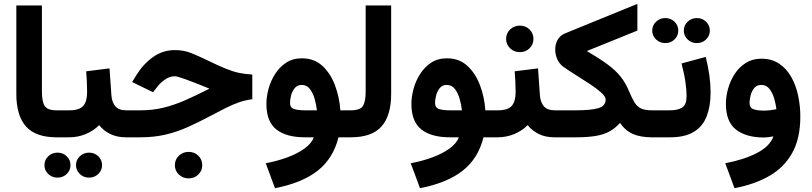

<svg xmlns="http://www.w3.org/2000/svg" viewBox="-20 -718 4245 1004"><path d="M65.4 -689.5H199.2V-238.3Q199.2 -186.5 213.9 -163.8Q228.5 -141.1 275.9 -141.1H287.6V0H275.9Q166.5 0 116 -56.6Q65.4 -113.3 65.4 -226.6Z M267.6 -141.1H341.3Q395 -141.1 415.3 -164.3Q435.5 -187.5 435.5 -236.3Q435.5 -265.1 434.1 -292.2Q432.6 -319.3 430.7 -345.2L552.7 -360.4L562.5 -220.7Q564.9 -183.6 583 -162.4Q601.1 -141.1 640.6 -141.1H650.4V0H639.6Q590.8 0 555.9 -17.6Q521 -35.2 498.5 -63.5Q468.8 -33.7 428 -16.8Q387.2 0 341.3 0H267.6ZM377.4 145.5Q377.4 118.2 397.5 99.1Q417.5 80.1 445.8 80.1Q474.1 80.1 493.9 99.1Q513.7 118.2 513.7 145.5Q513.7 172.9 493.9 191.9Q474.1 210.9 445.8 210.9Q417.5 210.9 397.5 191.9Q377.4 172.9 377.4 145.5ZM212.4 145.5Q212.4 118.2 232.4 99.1Q252.4 80.1 280.8 80.1Q309.1 80.1 328.9 99.1Q348.6 118.2 348.6 145.5Q348.6 172.9 328.9 191.9Q309.1 210.9 280.8 210.9Q252.4 210.9 232.4 191.9Q212.4 172.9 212.4 145.5Z M894.5 145.5Q894.5 116.2 915.5 96.2Q936.5 76.2 966.3 76.2Q996.6 76.2 1017.1 96.2Q1037.6 116.2 1037.6 145.5Q1037.6 174.8 1017.1 194.8Q996.6 214.8 966.3 214.8Q936.5 214.8 915.5 194.8Q894.5 174.8 894.5 145.5ZM632.3 -141.1H714.4Q777.3 -141.1 833.3 -154.5Q889.2 -168 947.5 -193.4Q1005.9 -218.8 1075.2 -254.4Q1057.1 -261.7 1033 -271.5Q1008.8 -281.2 985.4 -290.3Q961.9 -299.3 946.8 -304.7Q905.8 -319.3 894.5 -319.3Q867.7 -319.3 843.8 -302.7Q819.8 -286.1 806.2 -268.6L780.3 -235.8L670.9 -289.1L692.9 -324.7Q727.5 -381.3 778.8 -418.7Q830.1 -456.1 895 -456.1Q941.4 -456.1 981.2 -439.9Q1021 -423.8 1061 -404.3Q1120.1 -375.5 1158.2 -359.9Q1196.3 -344.2 1228 -337.4Q1259.8 -330.6 1299.3 -328.1V-199.2Q1262.2 -194.3 1229.5 -182.9Q1196.8 -171.4 1161.4 -153.8Q1126 -136.2 1080.6 -111.8Q1018.1 -78.6 961.2 -53.2Q904.3 -27.8 844.7 -13.9Q785.2 0 712.9 0H632.3Z M1558.6 -413.1Q1622.6 -413.1 1665.3 -374Q1708 -335 1731.4 -272.9Q1754.9 -210.9 1759.8 -141.1H1795.9V0H1750Q1722.2 111.3 1640.6 175Q1559.1 238.8 1418 266.1L1369.6 135.7Q1431.2 124 1483.6 104.5Q1536.1 85 1572.5 58.6Q1608.9 32.2 1621.1 0H1575.2Q1476.6 0 1424.8 -41.3Q1373 -82.5 1373 -174.8Q1373 -211.4 1384 -252.7Q1395 -293.9 1418 -330.3Q1440.9 -366.7 1475.8 -389.9Q1510.7 -413.1 1558.6 -413.1ZM1574.7 -141.1H1637.2Q1634.3 -168.5 1625.7 -199.5Q1617.2 -230.5 1600.8 -252.2Q1584.5 -273.9 1557.6 -273.9Q1534.7 -273.9 1521.2 -257.3Q1507.8 -240.7 1502.2 -218.8Q1496.6 -196.8 1496.6 -180.2Q1496.6 -154.3 1518.3 -147.7Q1540 -141.1 1574.7 -141.1Z M1777.8 -141.1H1814Q1864.7 -141.1 1878.4 -165Q1892.1 -189 1892.1 -237.8V-689.5H2025.4V-226.1Q2025.4 -114.3 1975.3 -57.1Q1925.3 0 1813.5 0H1777.8Z M2316.9 -413.1Q2380.9 -413.1 2423.6 -374Q2466.3 -335 2489.7 -272.9Q2513.2 -210.9 2518.1 -141.1H2554.2V0H2508.3Q2480.5 111.3 2398.9 175Q2317.4 238.8 2176.3 266.1L2127.9 135.7Q2189.5 124 2241.9 104.5Q2294.4 85 2330.8 58.6Q2367.2 32.2 2379.4 0H2333.5Q2234.9 0 2183.1 -41.3Q2131.3 -82.5 2131.3 -174.8Q2131.3 -211.4 2142.3 -252.7Q2153.3 -293.9 2176.3 -330.3Q2199.2 -366.7 2234.1 -389.9Q2269 -413.1 2316.9 -413.1ZM2333 -141.1H2395.5Q2392.6 -168.5 2384 -199.5Q2375.5 -230.5 2359.1 -252.2Q2342.8 -273.9 2315.9 -273.9Q2293 -273.9 2279.5 -257.3Q2266.1 -240.7 2260.5 -218.8Q2254.9 -196.8 2254.9 -180.2Q2254.9 -154.3 2276.6 -147.7Q2298.3 -141.1 2333 -141.1Z M2671.4 -345.2 2793.5 -360.4 2803.2 -220.7Q2805.7 -183.6 2823.7 -162.4Q2841.8 -141.1 2881.3 -141.1H2891.1V0H2880.4Q2831.5 0 2796.6 -17.6Q2761.7 -35.2 2739.3 -63.5Q2709.5 -33.7 2668.7 -16.8Q2627.9 0 2582 0H2535.6V-141.1H2582Q2635.7 -141.1 2656 -164.3Q2676.3 -187.5 2676.3 -236.3Q2676.3 -265.1 2674.8 -292.2Q2673.3 -319.3 2671.4 -345.2ZM2626.5 -514.6Q2626.5 -543.9 2647.5 -564Q2668.5 -584 2698.2 -584Q2728.5 -584 2749 -564Q2769.5 -543.9 2769.5 -514.6Q2769.5 -485.4 2749 -465.3Q2728.5 -445.3 2698.2 -445.3Q2668.5 -445.3 2647.5 -465.3Q2626.5 -485.4 2626.5 -514.6Z M3048.8 -451.2Q3114.3 -412.6 3156.2 -381.8Q3198.2 -351.1 3224.9 -317.9Q3251.5 -284.7 3270.5 -238.3Q3285.2 -203.1 3298.6 -181.6Q3312 -160.2 3332.5 -150.6Q3353 -141.1 3388.7 -141.1H3402.3V0H3388.7Q3329.6 0 3289.8 -17.3Q3250 -34.7 3222.2 -75.2Q3196.8 -46.9 3166.7 -30.5Q3136.7 -14.2 3095 -7.1Q3053.2 0 2991.2 0H2873V-141.1H2990.7Q3068.8 -141.1 3107.9 -152.1Q3147 -163.1 3147 -197.3Q3147 -213.4 3123 -234.6Q3099.1 -255.9 3063.2 -279.5Q3027.3 -303.2 2990 -326.4Q2952.6 -349.6 2925.3 -369.1Q2904.8 -384.3 2894 -408.7Q2883.3 -433.1 2883.3 -459Q2883.3 -487.3 2896.2 -510.3Q2909.2 -533.2 2936 -543.9L3313 -697.8V-558.1Z M3555.7 -558.1Q3555.7 -585.4 3575.7 -604.5Q3595.7 -623.5 3624 -623.5Q3652.3 -623.5 3672.1 -604.5Q3691.9 -585.4 3691.9 -558.1Q3691.9 -530.8 3672.1 -511.7Q3652.3 -492.7 3624 -492.7Q3595.7 -492.7 3575.7 -511.7Q3555.7 -530.8 3555.7 -558.1ZM3390.6 -558.1Q3390.6 -585.4 3410.6 -604.5Q3430.7 -623.5 3459 -623.5Q3487.3 -623.5 3507.1 -604.5Q3526.9 -585.4 3526.9 -558.1Q3526.9 -530.8 3507.1 -511.7Q3487.3 -492.7 3459 -492.7Q3430.7 -492.7 3410.6 -511.7Q3390.6 -530.8 3390.6 -558.1ZM3483.4 0H3382.8V-141.1H3482.4Q3525.4 -141.1 3547.9 -156Q3570.3 -170.9 3570.3 -216.3Q3570.3 -243.7 3564.5 -286.9Q3558.6 -330.1 3543.9 -386.2L3670.4 -420.4Q3683.1 -370.1 3689.5 -323.7Q3695.8 -277.3 3695.8 -233.9Q3695.8 -163.1 3675.5 -110.4Q3655.3 -57.6 3608.6 -28.8Q3562 0 3483.4 0Z M4165 -108.4Q4165 5.9 4122.8 81.5Q4080.6 157.2 4003.4 201.7Q3926.3 246.1 3820.8 266.1L3772.5 135.7Q3872.1 116.7 3939.2 81.5Q4006.3 46.4 4024.4 -4.9Q4012.2 -2.4 3999 -0.7Q3985.8 1 3975.1 1Q3882.3 1 3829.1 -40Q3775.9 -81.1 3775.9 -174.8Q3775.9 -214.4 3787.6 -255.6Q3799.3 -296.9 3822.5 -332.3Q3845.7 -367.7 3880.6 -389.4Q3915.5 -411.1 3961.4 -411.1Q4015.6 -411.1 4054.4 -385Q4093.3 -358.9 4117.7 -315.4Q4142.1 -272 4153.6 -218Q4165 -164.1 4165 -108.4ZM3973.1 -139.6Q3994.1 -139.6 4011.5 -142.1Q4028.8 -144.5 4040 -147Q4037.1 -171.9 4028.8 -201.4Q4020.5 -231 4004.2 -252.4Q3987.8 -273.9 3960.4 -273.9Q3937 -273.9 3923.6 -257.1Q3910.2 -240.2 3904.8 -218Q3899.4 -195.8 3899.4 -180.2Q3899.4 -153.8 3920.7 -146.7Q3941.9 -139.6 3973.1 -139.6Z"/></svg>

Font: Vazirmatn RD ExtraBold
Style: Regular
Weight: 800
Designer: Saber Rastikerdar
Foundry: Saber Rastikerdar
Version: Version 32.102